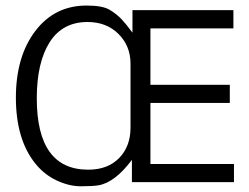

<svg xmlns="http://www.w3.org/2000/svg" viewBox="-20 -649 880 678"><path d="M440.9 -424.3Q440.9 -486.8 398.4 -529.1Q356 -571.3 289.1 -571.3Q200.7 -571.3 155.3 -499.8Q109.9 -428.2 109.9 -301.8Q109.9 -49.8 291.5 -49.8Q360.8 -49.8 400.9 -91.1Q440.9 -132.3 440.9 -198.2ZM445.8 -5.9V-84.5Q385.7 -4.4 327.6 5.4Q307.6 8.8 265.6 8.8Q223.6 8.8 179.2 -12.2Q134.8 -33.2 103 -73.7Q36.1 -158.7 36.1 -304Q36.1 -449.2 104.5 -539.3Q172.9 -629.4 285.6 -629.4Q342.3 -629.4 367.4 -614.3Q392.6 -599.1 410.2 -580.1Q427.7 -561 447.8 -533.7V-613.3H804.2V-548.8H511.2V-349.6H791.5V-285.6H511.2V-69.8H806.2V-5.9Z"/></svg>

Font: RIT Meera New
Style: Regular
Weight: 400
Designer: Hussain K H
Foundry: RIT
Version: 1.6.2